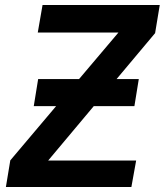

<svg xmlns="http://www.w3.org/2000/svg" viewBox="-20 -745 656 765"><path d="M21 -106 203.5 -322H114.5L132 -430H295L452 -615.5H130.5L149.5 -725H616.5L598 -613L444.5 -430H533L515.5 -322H353.5L172 -105.5H522.5L503.5 0H3.5Z"/></svg>

Font: JuliaMono SemiBold
Style: Italic
Weight: 600
Italic angle: -9°
Monospace: yes
Designer: cormullion
Foundry: corm
Version: Version 0.056; ttfautohint (v1.8.4)